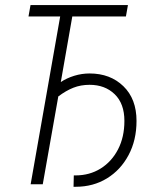

<svg xmlns="http://www.w3.org/2000/svg" viewBox="-20 -713 626 743"><path d="M264.6 9.8 265.6 -34.2H272Q326.7 -34.2 369.4 -60.8Q412.1 -87.4 436.8 -135Q461.4 -182.6 461.4 -245.1Q461.4 -312 423.8 -348.4Q386.2 -384.8 326.7 -384.8Q292.5 -384.8 263.9 -373.5Q235.4 -362.3 205.6 -339.8L145.5 0H98.6L212.9 -649.4H90.3L98.1 -693.4H475.1L467.3 -649.4H259.8L215.3 -395.5Q237.8 -410.6 267.1 -419.7Q296.4 -428.7 326.7 -428.7Q406.7 -428.7 457.5 -379.4Q508.3 -330.1 508.3 -245.1Q508.3 -170.4 477.5 -112.8Q446.8 -55.2 393.8 -22.7Q340.8 9.8 272.9 9.8Z"/></svg>

Font: Cascadia Mono PL ExtraLight
Style: Italic
Weight: 200
Italic angle: -10°
Monospace: yes
Designer: Aaron Bell
Foundry: Saja Typeworks
Version: Version 2404.023; ttfautohint (v1.8.4)